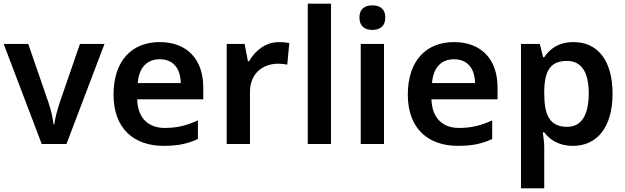

<svg xmlns="http://www.w3.org/2000/svg" viewBox="-20 -873 3387 1040"><path d="M206 -93H340L546 -635H413L305 -322C292 -283 278 -233 274 -199H270C267 -231 255 -283 241 -322L133 -635H0Z M845 -645C695 -645 595 -545 595 -360C595 -175 707 -83 866 -83C946 -83 998 -95 1052 -120V-221C993 -194 942 -180 872 -180C780 -180 726 -237 723 -335H1081V-399C1081 -554 991 -645 845 -645ZM845 -552C922 -552 958 -498 959 -423H726C733 -508 777 -552 845 -552Z M1492 -645C1418 -645 1361 -598 1329 -541H1323L1305 -635H1208V-93H1334V-374C1334 -479 1407 -528 1487 -528C1501 -528 1523 -526 1536 -523L1547 -640C1533 -643 1509 -645 1492 -645Z M1773 -93V-853H1647V-93Z M1997 -844C1958 -844 1927 -827 1927 -778C1927 -729 1958 -711 1997 -711C2035 -711 2067 -729 2067 -778C2067 -827 2035 -844 1997 -844ZM2060 -635H1934V-93H2060Z M2439 -645C2289 -645 2189 -545 2189 -360C2189 -175 2301 -83 2460 -83C2540 -83 2592 -95 2646 -120V-221C2587 -194 2536 -180 2466 -180C2374 -180 2320 -237 2317 -335H2675V-399C2675 -554 2585 -645 2439 -645ZM2439 -552C2516 -552 2552 -498 2553 -423H2320C2327 -508 2371 -552 2439 -552Z M3087 -645C3005 -645 2958 -608 2928 -563H2922L2904 -635H2802V147H2928V-73C2928 -99 2924 -131 2920 -156H2928C2957 -118 3004 -83 3084 -83C3211 -83 3298 -180 3298 -365C3298 -550 3214 -645 3087 -645ZM3051 -543C3132 -543 3169 -479 3169 -367C3169 -255 3132 -186 3053 -186C2957 -186 2928 -250 2928 -366V-382C2930 -490 2962 -543 3051 -543Z"/></svg>

Font: Noto Sans Kannada UI SemiBold
Style: Regular
Weight: 600
Designer: Jelle Bosma - Monotype Design Team
Foundry: Monotype Imaging Inc.
Version: Version 2.005